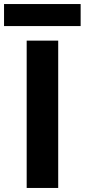

<svg xmlns="http://www.w3.org/2000/svg" viewBox="-63 -930 419 950"><path d="M69 0V-729H225V0ZM-43 -801V-910H336V-801Z"/></svg>

Font: Mona Sans ExtraLight
Style: Bold
Weight: 700
Version: Version 2.000